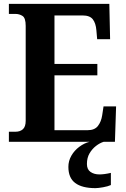

<svg xmlns="http://www.w3.org/2000/svg" viewBox="-20 -734 650 994"><path d="M26 0V-52H60Q84 -52 98.5 -65Q113 -78 113 -109V-600Q113 -641 96.5 -651.5Q80 -662 59 -662H26V-714H546L550 -531H483L479 -577Q476 -614 460.5 -634Q445 -654 408 -654H262V-403H484V-344H262V-60H434Q470 -60 487 -82Q504 -104 509 -137L516 -183H581L575 0ZM474 240Q405 240 369.5 213.5Q334 187 334 130Q334 99 349.5 72Q365 45 390.5 26Q416 7 444 0H517Q497 6 477 21.5Q457 37 443.5 60Q430 83 430 115Q430 143 448.5 156Q467 169 495 169Q507 169 522 167Q537 165 554 161V224Q539 231 513.5 235.5Q488 240 474 240Z"/></svg>

Font: Noto Serif Sinhala SemiCondensed
Style: Bold
Weight: 700
Width: 4
Designer: Jelle Bosma - Monotype Design Team
Foundry: Monotype Imaging Inc.
Version: Version 2.007; ttfautohint (v1.8.4.7-5d5b)